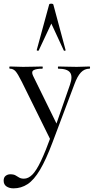

<svg xmlns="http://www.w3.org/2000/svg" viewBox="-56 -750 513 1051"><path d="M434 -386Q437 -386 437 -380Q437 -374 434 -374Q406 -374 386.5 -353Q367 -332 351 -288L232 28Q196 124 163 179.5Q130 235 95 258Q60 281 18 281Q-5 281 -20.5 270.5Q-36 260 -36 239Q-36 221 -25 212.5Q-14 204 0 204Q19 204 29 210Q39 216 49 222Q59 228 75 228Q99 228 121 206Q143 184 168 131.5Q193 79 226 -12L225 25L63 -303Q41 -347 28.5 -360.5Q16 -374 -2 -374Q-5 -374 -5 -380Q-5 -386 -2 -386Q15 -386 34 -385Q53 -384 70 -384Q104 -384 129.5 -385Q155 -386 176 -386Q178 -386 178 -380Q178 -374 176 -374Q143 -374 128.5 -366Q114 -358 125 -335L260 -60L232 -13L327 -286Q343 -332 327.5 -353Q312 -374 263 -374Q261 -374 261 -380Q261 -386 263 -386Q287 -386 308.5 -385Q330 -384 364 -384Q386 -384 400.5 -385Q415 -386 434 -386ZM303 -476Q305 -474 299.5 -472.5Q294 -471 293 -474L225 -621L156 -474Q155 -471 149.5 -472.5Q144 -474 145 -476L213 -725Q214 -730 224 -730Q234 -730 236 -725Z"/></svg>

Font: Cormorant Garamond Light Medium
Style: Regular
Weight: 500
Version: Version 4.001